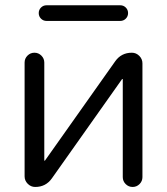

<svg xmlns="http://www.w3.org/2000/svg" viewBox="-20 -746 645 743"><path d="M151.4 -503.9V-125Q151.4 -124 152.3 -124Q153.3 -124 154.3 -125L425.8 -508.8Q449.2 -542 490.2 -542Q506.8 -542 519 -529.8Q531.2 -517.6 531.2 -501V-60.5Q531.2 -44.9 520 -33.7Q508.8 -22.5 493.2 -22.5Q477.5 -22.5 466.3 -33.7Q455.1 -44.9 455.1 -60.5V-439.5Q455.1 -440.4 454.1 -440.4Q453.1 -440.4 452.1 -439.5L180.7 -55.7Q157.2 -22.5 116.2 -22.5Q99.6 -22.5 87.4 -34.7Q75.2 -46.9 75.2 -63.5V-503.9Q75.2 -519.5 86.4 -530.8Q97.7 -542 113.3 -542Q128.9 -542 140.1 -530.8Q151.4 -519.5 151.4 -503.9ZM160.2 -665Q147.5 -665 138.7 -673.8Q129.9 -682.6 129.9 -695.3Q129.9 -708 138.7 -716.8Q147.5 -725.6 160.2 -725.6H445.3Q458 -725.6 466.8 -716.8Q475.6 -708 475.6 -695.3Q475.6 -682.6 466.8 -673.8Q458 -665 445.3 -665Z"/></svg>

Font: Gen Jyuu Gothic Normal
Style: Regular
Weight: 300
Designer: [Source Han Sans]
Ryoko NISHIZUKA  (kana & ideographs); Paul D. Hunt (Latin, Greek & Cyrillic); Wenlong ZHANG  (bopomofo
Version: Version 1.002.20150607